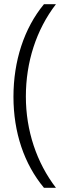

<svg xmlns="http://www.w3.org/2000/svg" viewBox="-20 -735 319 913"><path d="M44 -275C44 -105 95 45 189 158H246C154 38 103 -114 103 -276C103 -439 152 -593 246 -715H189C94 -600 44 -444 44 -275Z"/></svg>

Font: Noto Sans Bengali SemiCondensed Light
Style: Regular
Weight: 300
Width: 4
Designer: Joana Ranito - Universal Thirst; Jelle Bosma - Monotype Design Team
Foundry: Universal Thirst ehf.
Version: Version 3.000